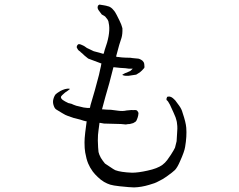

<svg xmlns="http://www.w3.org/2000/svg" viewBox="-20 -762 1040 836"><path d="M279 -313Q294 -310 300 -306Q315 -300 319 -300Q322 -299 344 -294Q363 -291 370 -292H371L372 -294L374 -304Q375 -307 393 -369Q410 -431 411 -436Q412 -443 416 -459Q420 -475 421 -483L422 -485L420 -486L364 -507Q362 -509 348 -520Q337 -531 330 -536V-537Q323 -541 319 -546V-547Q316 -551 314 -556Q314 -560 316 -564Q319 -569 323 -570Q329 -570 337 -566Q347 -562 353 -557Q359 -552 363 -551L388 -539Q416 -532 428 -528H431L432 -530Q434 -540 436 -545Q460 -610 455 -652Q452 -668 452 -669Q449 -677 446 -680Q445 -682 442 -685Q439 -688 438 -690Q436 -692 423 -699Q421 -701 409 -718Q403 -727 406 -735V-736Q408 -740 413 -742Q416 -741 432 -739Q444 -737 449 -735Q454 -735 463 -729Q468 -726 476 -716L477 -715Q480 -712 488 -697Q491 -691 500 -673Q504 -665 508 -655Q513 -641 513 -639Q514 -614 509 -597L499 -566Q494 -548 486 -518L485 -516L488 -515Q490 -515 492 -514L493 -513L494 -514Q497 -514 510 -512Q514 -512 527 -511Q552 -511 558 -509Q572 -508 579 -507Q585 -507 590 -504Q593 -503 600 -498H599H600Q604 -493 605 -492Q607 -489 608 -484Q608 -485 608 -484.5Q608 -484 608 -484Q609 -476 609 -472Q609 -468 608 -466Q598 -454 589 -447Q575 -438 573 -437L540 -432H536Q535 -432 533.5 -432Q532 -432 532 -432H528Q526 -432 522.5 -432.5Q519 -433 517 -434Q515 -434 513 -436Q513 -437 513 -437Q516 -439 520 -441Q525 -444 532 -446L545 -452H546L553 -458L558 -463H551Q545 -463 543 -463H542H541Q532 -464 526 -465Q503 -466 479 -469Q477 -469 476 -469H474L473 -467Q473 -467 473 -466Q456 -397 439 -341Q430 -310 425 -289L424 -286H427Q447 -284 463 -284L494 -280Q514 -277 531 -281Q546 -283 553 -283Q559 -282 568 -283Q575 -283 578 -279Q583 -273 583 -269Q582 -257 579 -249Q575 -236 570 -232Q566 -229 560 -226Q554 -224 545 -222Q537 -222 528 -220L507 -222L433 -224Q424 -225 416 -227H413V-225L409 -195Q406 -177 406 -150Q407 -115 409 -100Q411 -90 419 -75Q427 -62 437 -50Q439 -48 455 -38Q477 -23 482 -21Q506 -12 555 -10Q582 -10 622 -19Q665 -28 687 -44Q699 -53 708 -65Q715 -74 724 -88Q738 -110 742 -119Q745 -129 749 -147Q750 -159 751 -180Q753 -207 752 -213Q750 -236 748 -239Q747 -247 736 -271Q728 -290 720 -306Q711 -323 707 -325Q704 -326 705 -334H706Q706 -340 710 -341Q717 -343 724 -340Q733 -336 743 -325Q750 -316 760 -302Q771 -287 775 -271Q789 -230 791 -206Q794 -169 786 -122Q783 -102 764 -60Q753 -34 742 -22Q733 -13 705 7Q690 18 669 28Q655 36 629 43Q596 53 564 54Q548 54 501 49Q473 46 460 42Q447 38 433 30Q418 21 406 9Q393 -3 384 -15Q371 -33 364 -50Q356 -69 351 -98Q348 -115 348 -142Q348 -158 351 -184.5Q354 -211 357 -231L358 -233L355 -234Q354 -234 354 -234Q354 -234 353 -234H354Q344 -236 330 -241Q317 -245 303 -248Q302 -248 302 -248H303Q303 -248 302.5 -248Q302 -248 302 -248Q289 -252 276 -257Q266 -260 250 -270L227 -284Q219 -288 215 -299Q210 -311 211 -323Q213 -338 221 -350Q225 -355 243 -366Q253 -371 263 -374Q275 -377 282 -376Q284 -375 284 -374.5Q284 -374 284 -374L275 -367Q264 -360 261 -357Q247 -345 246 -342Q243 -335 253 -327Q261 -321 278 -313ZM608 -485Q608 -485 608 -485Z"/></svg>

Font: ToneOZ-Pinyin-Tsuipita-TC
Style: Regular
Weight: 400
Designer: ÂÆ£ÂøóÂáåJeffrey Xuan(jeffreyx@gmail.com, ToneOZ.com) ÈòøÂù§(cjkFonts)
Foundry: ToneOZ
Version: Version 0.24071